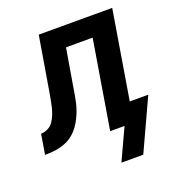

<svg xmlns="http://www.w3.org/2000/svg" viewBox="-165 -618 789 867"><g transform="rotate(-20 229.5 -184.5)"><path d="M271 151 341 0H272L342 -424H214L184 -246Q181 -228 178 -209.5Q175 -191 171 -173.5Q167 -156 160.5 -138Q154 -120 145.5 -103Q137 -86 125.5 -70Q114 -54 99 -41Q84 -28 67 -20Q50 -12 31.5 -7.5Q13 -3 -5 -1.5Q-23 0 -41 0L-25 -96Q-9 -96 7.5 -104Q24 -112 34 -126.5Q44 -141 50.5 -157.5Q57 -174 61 -190.5Q65 -207 68 -223.5Q71 -240 74 -257L118 -520H471L401 -96H490L376 151Z"/></g></svg>

Font: Iosevka Oblique
Style: Bold
Weight: 700
Italic angle: -9°
Monospace: yes
Designer: Belleve Invis
Foundry: Belleve Invis
Version: Version 32.5.0; ttfautohint (v1.8.4)